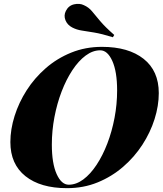

<svg xmlns="http://www.w3.org/2000/svg" viewBox="-20 -966 849 1000"><path d="M502 -704Q463 -704 426 -676.5Q389 -649 357 -600.5Q325 -552 301 -489.5Q277 -427 263.5 -356Q250 -285 250 -213Q250 -115 275 -59.5Q300 -4 338 -4Q377 -4 414 -31.5Q451 -59 483 -107.5Q515 -156 539 -218.5Q563 -281 576.5 -352Q590 -423 590 -495Q590 -593 565 -648.5Q540 -704 502 -704ZM34 -226Q34 -292 56 -362Q78 -432 119 -496Q160 -560 218.5 -611Q277 -662 351 -692Q425 -722 511 -722Q649 -722 728 -659.5Q807 -597 807 -481Q807 -415 785 -345.5Q763 -276 721.5 -212Q680 -148 621 -97Q562 -46 488.5 -16Q415 14 329 14Q191 14 112.5 -48.5Q34 -111 34 -226ZM568 -772Q510 -790 471 -796.5Q432 -803 405.5 -807Q379 -811 356 -823Q331 -836 321 -860.5Q311 -885 323 -909Q337 -937 366 -943.5Q395 -950 417 -939Q442 -928 459 -907.5Q476 -887 501.5 -856.5Q527 -826 575 -784Z"/></svg>

Font: Playfair Display Black
Style: Italic
Weight: 900
Italic angle: -14°
Designer: Claus Eggers Sørensen
Foundry: Claus Eggers Sørensen
Version: Version 1.203